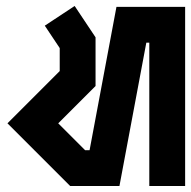

<svg xmlns="http://www.w3.org/2000/svg" viewBox="-20 -503 640 643"><path d="M230 -483 300 -378V-215L175 -90L265 0H280L370 -480H600V120H480V-360H470L380 120H215L5 -90L180 -265V-342L130 -417Z"/></svg>

Font: SOV_raksil
Style: Book
Weight: 400
Version: Version 1.00